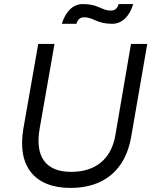

<svg xmlns="http://www.w3.org/2000/svg" viewBox="-20 -916 758 944"><path d="M327 8C488 8 596 -77 625 -243L704 -700H624L547 -250C527 -136 452 -71 330 -71C204 -71 151 -146 175 -284L248 -700H168L95 -284C63 -99 150 8 327 8ZM284 -799H356C361 -818 372 -831 394 -831C416 -831 433 -823 451 -815C475 -805 497 -799 532 -799C580 -799 617 -836 635 -896H563C558 -877 547 -864 525 -864C503 -864 486 -872 468 -880C444 -890 422 -896 387 -896C339 -896 302 -859 284 -799Z"/></svg>

Font: Fixel Display 20240404
Style: Italic
Weight: 400
Italic angle: -10°
Designer: AlfaBravo + MacPaw
Foundry: Kyrylo Tkachov, Marchela Mozhyna, Serhii Makarenko, Maria Weinstein, Zakhar Kryvoshyya
Version: Version 1.211;Glyphs 3.2 (3225)